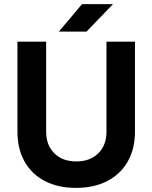

<svg xmlns="http://www.w3.org/2000/svg" viewBox="-20 -903 743 936"><path d="M65 -261V-700H205V-261Q205 -195 245 -155.5Q285 -116 352 -116Q419 -116 459 -155.5Q499 -195 499 -261V-700H638V-261Q638 -178 603 -116Q568 -54 503 -20.5Q438 13 350 13Q263 13 198.5 -20.5Q134 -54 99.5 -116Q65 -178 65 -261ZM380 -883H531L402 -749H267Z"/></svg>

Font: Oak Sans
Style: Bold
Weight: 700
Designer: Erik Kennedy, Walven
Foundry: Erik Kennedy, Walven
Version: Version 1.000